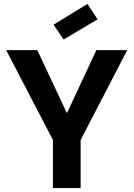

<svg xmlns="http://www.w3.org/2000/svg" viewBox="-20 -952 676 972"><path d="M318.8 -378.9 467.8 -698.2H624L388.2 -243.2V0H248V-243.2L11.2 -698.2H168.9ZM251 -827.1 422.9 -932.1 474.1 -854 301.8 -752Z"/></svg>

Font: PoppinsZ SemiBold
Style: Regular
Weight: 600
Designer: Ninad Kale (Devanagari), Jonny Pinhorn (Latin)
Foundry: Indian Type Foundry
Version: Version 3.002;FEAKit 1.0